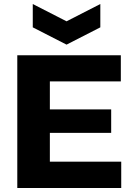

<svg xmlns="http://www.w3.org/2000/svg" viewBox="-20 -935 661 955"><path d="M66 0V-660H228V0ZM183 0V-131H583V0ZM183 -274V-391H533V-274ZM183 -530V-660H581V-530ZM143 -915 311 -829 479 -915V-799L311 -713L143 -799Z"/></svg>

Font: Bricolage Grotesque 24pt ExtraBold
Style: Regular
Weight: 800
Designer: Mathieu Triay
Foundry: Atelier Triay
Version: Version 1.001;gftools[0.9.33.dev8+g029e19f]